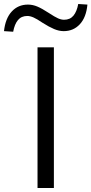

<svg xmlns="http://www.w3.org/2000/svg" viewBox="-101 -942 458 962"><path d="M87 0V-705H169V0ZM-35 -783 -81 -786Q-74 -850 -42 -884.5Q-10 -919 39 -919Q63 -919 86.5 -909Q110 -899 142 -878Q174 -857 190 -850Q206 -843 220 -843Q250 -843 267 -863.5Q284 -884 291 -922L337 -919Q331 -855 299 -820.5Q267 -786 218 -786Q195 -786 170 -796.5Q145 -807 112 -828Q84 -847 67 -854.5Q50 -862 36 -862Q6 -862 -11 -841.5Q-28 -821 -35 -783Z"/></svg>

Font: NunitoSans1
Style: Book
Weight: 400
Designer: Vernon Adams
Foundry: Vernon Adams
Version: Version 3.101;gftools[0.9.27]